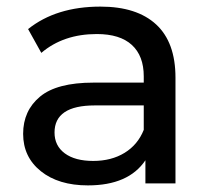

<svg xmlns="http://www.w3.org/2000/svg" viewBox="-20 -555 638 581"><path d="M284 -535Q394 -535 452.5 -481Q511 -427 511 -320V0H420V-70Q369 6 246 6Q157 6 103.5 -37Q50 -80 50 -150Q50 -220 101 -262.5Q152 -305 263 -305H415V-324Q415 -386 379 -419Q343 -452 273 -452Q172 -452 105 -395L65 -467Q150 -535 284 -535ZM415 -162V-236H267Q145 -236 145 -154Q145 -114 176 -91Q207 -68 262 -68Q317 -68 357 -92.5Q397 -117 415 -162Z"/></svg>

Font: Montserrat
Style: Regular
Weight: 500
Designer: Julieta Ulanovsky
Foundry: Julieta Ulanovsky
Version: Version 7.200;PS 007.200;hotconv 1.0.88;makeotf.lib2.5.64775